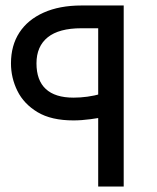

<svg xmlns="http://www.w3.org/2000/svg" viewBox="-20 -680 571 700"><path d="M338 0V-632L402 -577H277Q195 -577 154 -544Q113 -511 113 -449Q113 -387 147 -355.5Q181 -324 248 -324Q273 -324 298.5 -327.5Q324 -331 349 -338L372 -256Q344 -250 310.5 -245.5Q277 -241 248 -241Q167 -241 117 -271Q67 -301 43.5 -348.5Q20 -396 20 -449Q20 -514 50.5 -561Q81 -608 139 -634Q197 -660 277 -660H431V0Z"/></svg>

Font: Cairo Play SemiBold
Style: Regular
Weight: 600
Designer: Mohamed Gaber, Accademia di Belle Arti di Urbino
Foundry: Kief Type Foundry, Accademia di Belle Arti di Urbino
Version: Version 3.130;gftools[0.9.24]